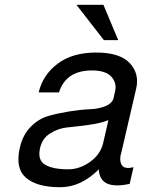

<svg xmlns="http://www.w3.org/2000/svg" viewBox="-20 -760 594 804"><path d="M413 -740 475 -592H415L300 -740ZM539 -60 523 10Q397 37 394 -51Q319 24 232 24Q135 24 89 -15.5Q43 -55 63 -141Q75 -195 108.5 -229Q142 -263 183 -274.5Q224 -286 270.5 -293.5Q317 -301 355.5 -302.5Q394 -304 422.5 -316Q451 -328 456 -351L462 -378Q470 -412 446.5 -438.5Q423 -465 365 -465Q256 -465 227 -373H142Q159 -446 221 -493Q283 -540 383 -540Q482 -540 523.5 -495.5Q565 -451 550 -388L489 -125Q478 -91 489 -70.5Q500 -50 539 -60ZM412 -161 434 -257Q403 -244 351.5 -237Q300 -230 262.5 -226.5Q225 -223 191 -202Q157 -181 148 -141Q136 -90 168.5 -70.5Q201 -51 265 -51Q314 -51 357.5 -82.5Q401 -114 412 -161Z"/></svg>

Font: Miedinger
Style: Italic
Weight: 400
Italic angle: -13°
Version: Version 001.000